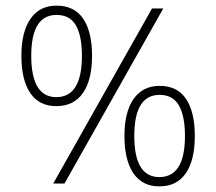

<svg xmlns="http://www.w3.org/2000/svg" viewBox="-20 -652 768 682"><path d="M180 -275Q119 -275 87.5 -321.5Q56 -368 56 -454Q56 -539 88.5 -585.5Q121 -632 181 -632Q244 -632 275.5 -585.5Q307 -539 307 -454Q307 -368 274.5 -321.5Q242 -275 180 -275ZM520 -622H560L209 0H169ZM180 -307Q271 -307 271 -454Q271 -525 249.5 -562Q228 -599 181 -599Q91 -599 91 -454Q91 -307 180 -307ZM546 10Q485 10 453.5 -37Q422 -84 422 -169Q422 -254 454.5 -300.5Q487 -347 547 -347Q610 -347 641 -300.5Q672 -254 672 -169Q672 -83 640 -36.5Q608 10 546 10ZM546 -23Q637 -23 637 -169Q637 -240 615.5 -277.5Q594 -315 547 -315Q457 -315 457 -169Q457 -23 546 -23Z"/></svg>

Font: Noto Sans Gurmukhi SemiCondensed ExtraLight
Style: Regular
Weight: 200
Width: 4
Designer: Jelle Bosma - Monotype Design Team
Foundry: Monotype Imaging Inc.
Version: Version 2.004; ttfautohint (v1.8.4.7-5d5b)